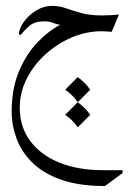

<svg xmlns="http://www.w3.org/2000/svg" viewBox="-20 -288 446 650"><path d="M335.4 341.8Q246.6 341.8 186 320.1Q125.5 298.3 88.9 262Q52.2 225.6 35.9 180.7Q19.5 135.7 19.5 89.8Q19.5 12.2 44.4 -46.9Q69.3 -106 108.2 -146Q147 -186 188.5 -206.5L189.5 -203.1Q174.8 -204.6 161.1 -210.2Q147.5 -215.8 130.4 -215.8Q98.6 -215.8 81.3 -201.7Q64 -187.5 50.3 -169.4L43.5 -172.4Q45.4 -193.4 61.8 -215.6Q78.1 -237.8 103.3 -252.9Q128.4 -268.1 156.7 -268.1Q180.7 -268.1 203.4 -260Q226.1 -252 254.6 -243.9Q283.2 -235.8 324.7 -235.8Q341.3 -235.8 353.8 -236.6Q366.2 -237.3 382.8 -238.8L357.9 -180.2Q350.1 -181.2 340.3 -181.6Q330.6 -182.1 322.3 -182.1Q272 -182.1 223.1 -161.4Q174.3 -140.6 134.5 -104.7Q94.7 -68.8 70.8 -22.2Q46.9 24.4 46.9 76.2Q46.9 141.6 82.3 189.2Q117.7 236.8 180.9 262.5Q244.1 288.1 328.1 288.1H395V297.9ZM243.2 58.1Q267.6 75.7 285.6 100.6L243.2 143.1Q226.6 118.7 200.7 100.6ZM243.2 -26.9Q267.6 -9.3 285.6 15.6L243.2 58.1Q226.6 33.7 200.7 15.6Z"/></svg>

Font: Lateef ExtraLight
Style: Regular
Weight: 200
Designer: SIL International
Foundry: SIL International
Version: Version 4.200